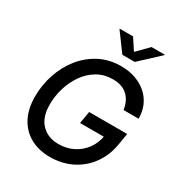

<svg xmlns="http://www.w3.org/2000/svg" viewBox="-216 -1094 1178 1254"><g transform="rotate(30 373.0 -467.0)"><path d="M344.7 9.8Q257.8 9.8 194.3 -25.9Q130.9 -61.5 96.7 -127.2Q62.5 -192.9 62.5 -283.7Q62.5 -371.1 89.6 -452.4Q116.7 -533.7 167.7 -597.9Q218.8 -662.1 290.8 -699.7Q362.8 -737.3 452.1 -737.3Q511.2 -737.3 560.5 -720Q609.9 -702.6 646 -670.9Q682.1 -639.2 701.7 -594.7Q721.2 -550.3 721.2 -496.6H607.4Q603 -528.8 590.8 -554.4Q578.6 -580.1 558.8 -598.6Q539.1 -617.2 511.2 -626.7Q483.4 -636.2 448.2 -636.2Q383.8 -636.2 332.5 -606.4Q281.2 -576.7 245.4 -526.1Q209.5 -475.6 190.7 -413.6Q171.9 -351.6 171.9 -287.6Q171.9 -192.4 220.5 -141.8Q269 -91.3 349.6 -91.3Q409.7 -91.3 459.2 -116Q508.8 -140.6 541.7 -185.3Q574.7 -230 584.5 -289.6L611.8 -281.2H403.8L419.4 -373H706.5L691.9 -286.1Q680.7 -217.8 649.7 -163.1Q618.7 -108.4 572.5 -69.8Q526.4 -31.2 468.3 -10.7Q410.2 9.8 344.7 9.8ZM420.9 -944.3 476.6 -859.4 560.1 -944.3H660.2L659.2 -940.4L513.7 -805.2H420.4L320.8 -940.4L321.8 -944.3Z"/></g></svg>

Font: Inter 16pt Medium
Style: Italic
Weight: 500
Italic angle: -9.3988°
Version: Version 4.001;git-66647c0bb